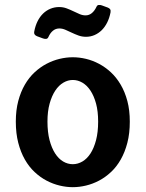

<svg xmlns="http://www.w3.org/2000/svg" viewBox="-20 -754 598 788"><path d="M512.7 -254.9Q512.7 -206.5 502.7 -168Q492.7 -129.4 475.6 -99.4Q458.5 -69.3 435.5 -47.9Q412.6 -26.4 386.5 -12.7Q360.4 1 332.8 7.6Q305.2 14.2 278.8 14.2Q252.4 14.2 224.9 7.6Q197.3 1 171.1 -12.7Q145 -26.4 122.1 -47.9Q99.1 -69.3 82 -99.4Q64.9 -129.4 54.9 -168Q44.9 -206.5 44.9 -254.9Q44.9 -301.8 54.9 -339.4Q64.9 -377 82 -406.5Q99.1 -436 122.1 -457.3Q145 -478.5 171.1 -492.2Q197.3 -505.9 224.9 -512.5Q252.4 -519 278.8 -519Q305.2 -519 332.8 -512.5Q360.4 -505.9 386.2 -492.2Q412.1 -478.5 435.1 -457.3Q458 -436 475.3 -406.5Q492.7 -377 502.7 -339.4Q512.7 -301.8 512.7 -254.9ZM382.8 -254.9Q382.8 -296.9 374.3 -328.6Q365.7 -360.4 351.3 -382.1Q336.9 -403.8 318.1 -414.8Q299.3 -425.8 278.8 -425.8Q258.8 -425.8 240 -414.8Q221.2 -403.8 206.8 -382.1Q192.4 -360.4 183.6 -328.6Q174.8 -296.9 174.8 -254.9Q174.8 -211.9 183.3 -179.2Q191.9 -146.5 206.1 -124.5Q220.2 -102.5 239 -91.3Q257.8 -80.1 278.8 -80.1Q299.3 -80.1 318.4 -91.3Q337.4 -102.5 351.6 -124.5Q365.7 -146.5 374.3 -179.2Q382.8 -211.9 382.8 -254.9ZM433.6 -703.1Q429.2 -680.2 419.9 -661.6Q410.6 -643.1 397.5 -630.1Q384.3 -617.2 367.9 -610.1Q351.6 -603 333 -603Q316.4 -603 301.8 -608.4Q287.1 -613.8 273.9 -620.1Q260.7 -626.5 248.3 -631.8Q235.8 -637.2 223.6 -637.2Q208.5 -637.2 197.3 -627.9Q186 -618.7 178.7 -602.1Q175.8 -595.2 169.7 -594.5Q163.6 -593.8 156.7 -596.2L132.8 -605Q126 -607.4 122.6 -612.1Q119.1 -616.7 120.6 -625Q125 -648.4 134.3 -667Q143.6 -685.5 157 -698.5Q170.4 -711.4 187.3 -718.3Q204.1 -725.1 222.7 -725.1Q239.3 -725.1 253.4 -719.7Q267.6 -714.4 280.8 -708Q293.9 -701.7 306.4 -696.3Q318.8 -690.9 331.1 -690.9Q345.7 -690.9 356.9 -700.2Q368.2 -709.5 376 -726.1Q378.9 -732.9 385 -733.6Q391.1 -734.4 397.9 -731.9L421.9 -723.1Q428.7 -720.7 431.9 -716.1Q435.1 -711.4 433.6 -703.1Z"/></svg>

Font: New Telegraph
Style: Bold
Weight: 700
Designer: Frank Baranowski
Foundry: Frank Baranowski
Version: Version 3.001